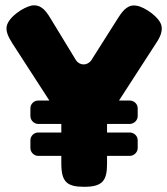

<svg xmlns="http://www.w3.org/2000/svg" viewBox="-20 -719 643 739"><path d="M97 -272C97 -256 111 -242 127 -242H216V-209H127C111 -209 97 -196 97 -179V-149C97 -133 111 -119 127 -119H216V-91C216 -19 237 0 304 0C375 0 392 -24 392 -89V-119H479C496 -119 510 -133 510 -149V-179C510 -196 496 -209 479 -209H392V-242H479C496 -242 510 -256 510 -272V-302C510 -319 496 -332 479 -332H438L581 -553C598 -578 605 -599 602 -617C598 -650 538 -692 506 -697C492 -700 479 -697 468 -689C457 -682 446 -668 434 -649L332 -488C325 -477 313 -471 302 -471C290 -471 279 -477 272 -488L174 -649C163 -667 153 -681 141 -689C130 -697 117 -700 103 -698C69 -691 14 -654 6 -619C2 -600 10 -580 27 -553L170 -332H127C111 -332 97 -319 97 -302Z"/></svg>

Font: Periwinkle
Style: Bold
Weight: 700
Version: Version 2.001